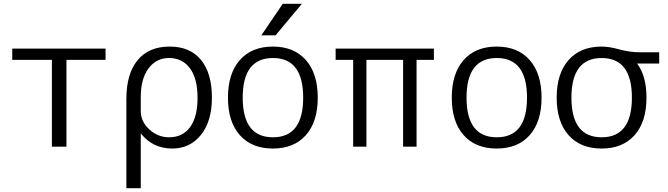

<svg xmlns="http://www.w3.org/2000/svg" viewBox="-20 -777 3536 1017"><path d="M332 -460V0H254.9V-460H44.9V-519.5H539.1V-460Z M875 -469.7Q807.6 -469.7 766.6 -414.6Q725.6 -359.4 725.6 -262.7V-189.5Q725.6 -132.8 771 -91.3Q816.4 -49.8 876 -49.8Q947.3 -49.8 986.8 -103.5Q1026.4 -157.2 1026.4 -259.8Q1026.4 -360.4 986.3 -415Q946.3 -469.7 875 -469.7ZM1102.5 -259.8Q1102.5 -134.8 1044.4 -62.5Q986.3 9.8 892.6 9.8Q790 9.8 727.5 -68.4H725.6V219.7H649.4V-252.9Q649.4 -386.7 709 -458.5Q768.6 -530.3 878.9 -530.3Q986.3 -530.3 1044.4 -460Q1102.5 -389.6 1102.5 -259.8Z M1477.5 -756.8H1579.1L1439.5 -589.8H1364.3ZM1600.1 -61Q1537.1 9.8 1425.3 9.8Q1313.5 9.8 1250.5 -61Q1187.5 -131.8 1187.5 -259.8Q1187.5 -387.7 1250.5 -459Q1313.5 -530.3 1425.3 -530.3Q1537.1 -530.3 1600.1 -459Q1663.1 -387.7 1663.1 -259.8Q1663.1 -131.8 1600.1 -61ZM1265.6 -259.8Q1265.6 -49.8 1425.8 -49.8Q1585.9 -49.8 1585.9 -259.8Q1585.9 -469.7 1425.8 -469.7Q1265.6 -469.7 1265.6 -259.8Z M2115.2 -460H1920.9V0H1850.6V-460H1757.8V-519.5H2278.3V-460H2186.5V0H2115.2Z M2436 -459Q2499 -530.3 2610.8 -530.3Q2722.7 -530.3 2785.6 -459Q2848.6 -387.7 2848.6 -259.8Q2848.6 -131.8 2785.6 -61Q2722.7 9.8 2610.8 9.8Q2499 9.8 2436 -61Q2373 -131.8 2373 -259.8Q2373 -387.7 2436 -459ZM2451.2 -259.8Q2451.2 -49.8 2611.3 -49.8Q2771.5 -49.8 2771.5 -259.8Q2771.5 -469.7 2611.3 -469.7Q2451.2 -469.7 2451.2 -259.8Z M3327.1 -259.8Q3327.1 -469.7 3167 -469.7Q3006.8 -469.7 3006.8 -259.8Q3006.8 -49.8 3167 -49.8Q3327.1 -49.8 3327.1 -259.8ZM3167 -530.3Q3207 -530.3 3261.2 -515.1Q3315.4 -500 3375 -500H3471.7V-440.4H3354.5Q3404.3 -375 3404.3 -259.8Q3404.3 -131.8 3341.3 -61Q3278.3 9.8 3166.5 9.8Q3054.7 9.8 2991.7 -61Q2928.7 -131.8 2928.7 -259.8Q2928.7 -387.7 2991.7 -459Q3054.7 -530.3 3167 -530.3Z"/></svg>

Font: Mgen+ 1c regular
Style: Regular
Weight: 400
Designer: [Source Han Sans]
Ryoko NISHIZUKA  (kana & ideographs); Paul D. Hunt (Latin, Greek & Cyrillic); Wenlong ZHANG  (bopomofo
Version: Version 1.059.20150602